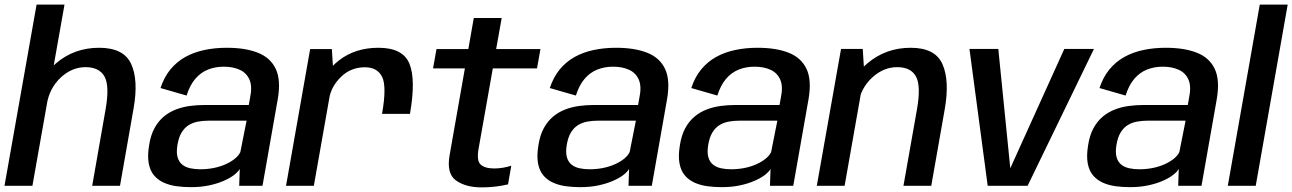

<svg xmlns="http://www.w3.org/2000/svg" viewBox="-28 -805 5600 832"><path d="M-8.5 0H112.5L251.5 -785H130.5ZM371.5 0H492L551 -336Q572.5 -458.5 540.2 -528.2Q508 -598 401.5 -598Q293 -598 214 -530Q135 -462 121.5 -388L175 -354.5Q187 -424 235.2 -469Q283.5 -514 343 -514Q402 -514 424.8 -473.5Q447.5 -433 429.5 -331Z M799.5 6Q842 6 877.5 -1.5Q913 -9 940.2 -20.8Q967.5 -32.5 985.5 -46.2Q1003.5 -60 1011 -73L1008.5 0H1109.5L1175.5 -374.5Q1190 -457.5 1167 -506.2Q1144 -555 1089.5 -576.5Q1035 -598 954.5 -598Q902.5 -598 857 -588.2Q811.5 -578.5 774.5 -557.8Q737.5 -537 710.2 -503.8Q683 -470.5 667.5 -423.5L780.5 -391Q795 -436.5 818.5 -463.8Q842 -491 873.2 -503.5Q904.5 -516 941.5 -516Q982 -516 1011.2 -502.5Q1040.5 -489 1053.2 -459.5Q1066 -430 1055.5 -380.5L1050 -350H858Q826 -350 794.5 -345.8Q763 -341.5 734.2 -330.5Q705.5 -319.5 681.8 -299.8Q658 -280 641.2 -249.2Q624.5 -218.5 618 -174.5Q610.5 -129 616.5 -97Q622.5 -65 639.5 -45Q656.5 -25 681.2 -13.8Q706 -2.5 736.2 1.8Q766.5 6 799.5 6ZM839.5 -71.5Q817 -71.5 796.8 -75.8Q776.5 -80 762 -91.5Q747.5 -103 741.5 -123.8Q735.5 -144.5 741 -177.5Q746.5 -210.5 759.2 -231.2Q772 -252 790 -263Q808 -274 829.8 -278Q851.5 -282 874.5 -282H1040.5L1013.5 -146Q1006.5 -131 990 -117.5Q973.5 -104 950.2 -93.5Q927 -83 898.8 -77.2Q870.5 -71.5 839.5 -71.5Z M1627.5 -311.5H1748.5Q1774.5 -460 1746.2 -529Q1718 -598 1612 -598Q1511 -598 1440.8 -543.2Q1370.5 -488.5 1356.5 -410L1398.5 -378.5Q1407.5 -431 1450 -472.2Q1492.5 -513.5 1553.5 -513.5Q1607 -513.5 1627.8 -472Q1648.5 -430.5 1627.5 -311.5ZM1211.5 0H1332L1417 -481.5L1410 -592.5H1316Z M2059 7Q2118 7 2173.5 -6L2187.5 -87Q2150.5 -75 2113.5 -75Q2073.5 -75 2055 -91.8Q2036.5 -108.5 2046 -161.5L2107.5 -508.5H2299L2314 -592.5H2122L2146 -727H2025L2001.5 -592.5H1863.5L1848.5 -508.5H1986.5L1920.5 -133.5Q1906 -53 1948 -23Q1990 7 2059 7Z M2486.5 6Q2529 6 2564.5 -1.5Q2600 -9 2627.2 -20.8Q2654.5 -32.5 2672.5 -46.2Q2690.5 -60 2698 -73L2695.5 0H2796.5L2862.5 -374.5Q2877 -457.5 2854 -506.2Q2831 -555 2776.5 -576.5Q2722 -598 2641.5 -598Q2589.5 -598 2544 -588.2Q2498.5 -578.5 2461.5 -557.8Q2424.5 -537 2397.2 -503.8Q2370 -470.5 2354.5 -423.5L2467.5 -391Q2482 -436.5 2505.5 -463.8Q2529 -491 2560.2 -503.5Q2591.5 -516 2628.5 -516Q2669 -516 2698.2 -502.5Q2727.5 -489 2740.2 -459.5Q2753 -430 2742.5 -380.5L2737 -350H2545Q2513 -350 2481.5 -345.8Q2450 -341.5 2421.2 -330.5Q2392.5 -319.5 2368.8 -299.8Q2345 -280 2328.2 -249.2Q2311.5 -218.5 2305 -174.5Q2297.5 -129 2303.5 -97Q2309.5 -65 2326.5 -45Q2343.5 -25 2368.2 -13.8Q2393 -2.5 2423.2 1.8Q2453.5 6 2486.5 6ZM2526.5 -71.5Q2504 -71.5 2483.8 -75.8Q2463.5 -80 2449 -91.5Q2434.5 -103 2428.5 -123.8Q2422.5 -144.5 2428 -177.5Q2433.5 -210.5 2446.2 -231.2Q2459 -252 2477 -263Q2495 -274 2516.8 -278Q2538.5 -282 2561.5 -282H2727.5L2700.5 -146Q2693.5 -131 2677 -117.5Q2660.5 -104 2637.2 -93.5Q2614 -83 2585.8 -77.2Q2557.5 -71.5 2526.5 -71.5Z M3099.5 6Q3142 6 3177.5 -1.5Q3213 -9 3240.2 -20.8Q3267.5 -32.5 3285.5 -46.2Q3303.5 -60 3311 -73L3308.5 0H3409.5L3475.5 -374.5Q3490 -457.5 3467 -506.2Q3444 -555 3389.5 -576.5Q3335 -598 3254.5 -598Q3202.5 -598 3157 -588.2Q3111.5 -578.5 3074.5 -557.8Q3037.5 -537 3010.2 -503.8Q2983 -470.5 2967.5 -423.5L3080.5 -391Q3095 -436.5 3118.5 -463.8Q3142 -491 3173.2 -503.5Q3204.5 -516 3241.5 -516Q3282 -516 3311.2 -502.5Q3340.5 -489 3353.2 -459.5Q3366 -430 3355.5 -380.5L3350 -350H3158Q3126 -350 3094.5 -345.8Q3063 -341.5 3034.2 -330.5Q3005.5 -319.5 2981.8 -299.8Q2958 -280 2941.2 -249.2Q2924.5 -218.5 2918 -174.5Q2910.5 -129 2916.5 -97Q2922.5 -65 2939.5 -45Q2956.5 -25 2981.2 -13.8Q3006 -2.5 3036.2 1.8Q3066.5 6 3099.5 6ZM3139.5 -71.5Q3117 -71.5 3096.8 -75.8Q3076.5 -80 3062 -91.5Q3047.5 -103 3041.5 -123.8Q3035.5 -144.5 3041 -177.5Q3046.5 -210.5 3059.2 -231.2Q3072 -252 3090 -263Q3108 -274 3129.8 -278Q3151.5 -282 3174.5 -282H3340.5L3313.5 -146Q3306.5 -131 3290 -117.5Q3273.5 -104 3250.2 -93.5Q3227 -83 3198.8 -77.2Q3170.5 -71.5 3139.5 -71.5Z M3511.5 0H3632L3717.5 -484.5L3710.5 -593H3616.5ZM3887 0H4007.5L4066 -332.5Q4087.5 -455 4056.2 -526.5Q4025 -598 3918.5 -598Q3810 -598 3730.2 -530Q3650.5 -462 3637.5 -388L3690.5 -354.5Q3702.5 -424 3751.5 -469Q3800.5 -514 3860 -514Q3919 -514 3941.2 -473.5Q3963.5 -433 3945.5 -331Z M4252 0H4425L4712.5 -593H4584L4349.5 -75H4350L4298 -593H4173Z M4868.5 6Q4911 6 4946.5 -1.5Q4982 -9 5009.2 -20.8Q5036.5 -32.5 5054.5 -46.2Q5072.5 -60 5080 -73L5077.5 0H5178.5L5244.5 -374.5Q5259 -457.5 5236 -506.2Q5213 -555 5158.5 -576.5Q5104 -598 5023.5 -598Q4971.5 -598 4926 -588.2Q4880.5 -578.5 4843.5 -557.8Q4806.5 -537 4779.2 -503.8Q4752 -470.5 4736.5 -423.5L4849.5 -391Q4864 -436.5 4887.5 -463.8Q4911 -491 4942.2 -503.5Q4973.5 -516 5010.5 -516Q5051 -516 5080.2 -502.5Q5109.5 -489 5122.2 -459.5Q5135 -430 5124.5 -380.5L5119 -350H4927Q4895 -350 4863.5 -345.8Q4832 -341.5 4803.2 -330.5Q4774.5 -319.5 4750.8 -299.8Q4727 -280 4710.2 -249.2Q4693.5 -218.5 4687 -174.5Q4679.5 -129 4685.5 -97Q4691.5 -65 4708.5 -45Q4725.5 -25 4750.2 -13.8Q4775 -2.5 4805.2 1.8Q4835.5 6 4868.5 6ZM4908.5 -71.5Q4886 -71.5 4865.8 -75.8Q4845.5 -80 4831 -91.5Q4816.5 -103 4810.5 -123.8Q4804.5 -144.5 4810 -177.5Q4815.5 -210.5 4828.2 -231.2Q4841 -252 4859 -263Q4877 -274 4898.8 -278Q4920.5 -282 4943.5 -282H5109.5L5082.5 -146Q5075.5 -131 5059 -117.5Q5042.5 -104 5019.2 -93.5Q4996 -83 4967.8 -77.2Q4939.5 -71.5 4908.5 -71.5Z M5292.5 0H5413.5L5552 -785H5431Z"/></svg>

Font: Anybody UltraCondensed Thin Medium
Style: Italic
Weight: 500
Italic angle: -10°
Version: Version 1.111